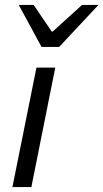

<svg xmlns="http://www.w3.org/2000/svg" viewBox="-20 -761 420 781"><path d="M30.5 0 128.3 -486H204.8L107.6 0ZM149 -570 56.3 -740.9H116.9L190.4 -632.7H194.4L313.7 -740.9H380.5L220.5 -570Z"/></svg>

Font: Source Sans 3 VF
Style: Italic
Weight: 200
Italic angle: -11°
Designer: Paul D. Hunt
Foundry: Adobe Systems Incorporated
Version: Version 3.042;hotconv 1.0.118;makeotfexe 2.5.65603